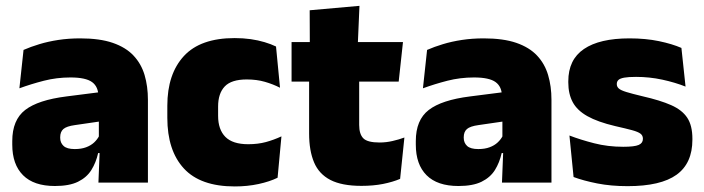

<svg xmlns="http://www.w3.org/2000/svg" viewBox="-20 -640 2466 673"><path d="M325 0 330 -126 326.5 -130.5V-283.5L325 -301.5Q325 -336 302.8 -352.2Q280.5 -368.5 227 -368.5Q178.5 -368.5 133.8 -357Q89 -345.5 48 -330.5L62.5 -465Q87.5 -476 118 -485.2Q148.5 -494.5 184.5 -500Q220.5 -505.5 261 -505.5Q329.5 -505.5 375.2 -489.8Q421 -474 448 -445.2Q475 -416.5 486.8 -377Q498.5 -337.5 498.5 -290V0ZM172.5 12Q98.5 12 60.8 -25.8Q23 -63.5 23 -133V-145.5Q23 -219.5 68.2 -254.5Q113.5 -289.5 213 -302L338.5 -318L349 -217L242.5 -201.5Q213.5 -197.5 202.2 -187.8Q191 -178 191 -159V-157Q191 -139.5 202.8 -128.5Q214.5 -117.5 242 -117.5Q265 -117.5 281.8 -123.8Q298.5 -130 309.8 -140.5Q321 -151 327.5 -163.5L352.5 -103.5H324Q316.5 -70 300.2 -44Q284 -18 253.5 -3Q223 12 172.5 12Z M803 13.5Q682.5 13.5 624.5 -49.5Q566.5 -112.5 566.5 -227V-269.5Q566.5 -380.5 624.5 -443.5Q682.5 -506.5 802.5 -506.5Q832 -506.5 858.5 -502.8Q885 -499 907.5 -492.2Q930 -485.5 947.5 -477L961.5 -332.5Q937 -345 908.5 -353.2Q880 -361.5 845 -361.5Q791 -361.5 767.8 -337Q744.5 -312.5 744.5 -266.5V-234Q744.5 -186 770 -160.2Q795.5 -134.5 850 -134.5Q884 -134.5 911.8 -142Q939.5 -149.5 966.5 -162L953 -17Q925.5 -3.5 886.5 5Q847.5 13.5 803 13.5Z M1247 11.5Q1178.5 11.5 1138.2 -9.2Q1098 -30 1080.8 -71Q1063.5 -112 1063.5 -172V-436H1239V-202Q1239 -170 1253.5 -155.2Q1268 -140.5 1310.5 -140.5Q1333.5 -140.5 1356.2 -145.8Q1379 -151 1397.5 -158L1382.5 -13Q1356.5 -2 1322.5 4.8Q1288.5 11.5 1247 11.5ZM1002 -354V-492.5H1392.5L1377.5 -354ZM1066 -480.5 1065.5 -604 1240 -619.5 1234 -480.5Z M1739.5 0 1744.5 -126 1741 -130.5V-283.5L1739.5 -301.5Q1739.5 -336 1717.2 -352.2Q1695 -368.5 1641.5 -368.5Q1593 -368.5 1548.2 -357Q1503.5 -345.5 1462.5 -330.5L1477 -465Q1502 -476 1532.5 -485.2Q1563 -494.5 1599 -500Q1635 -505.5 1675.5 -505.5Q1744 -505.5 1789.8 -489.8Q1835.5 -474 1862.5 -445.2Q1889.5 -416.5 1901.2 -377Q1913 -337.5 1913 -290V0ZM1587 12Q1513 12 1475.2 -25.8Q1437.5 -63.5 1437.5 -133V-145.5Q1437.5 -219.5 1482.8 -254.5Q1528 -289.5 1627.5 -302L1753 -318L1763.5 -217L1657 -201.5Q1628 -197.5 1616.8 -187.8Q1605.5 -178 1605.5 -159V-157Q1605.5 -139.5 1617.2 -128.5Q1629 -117.5 1656.5 -117.5Q1679.5 -117.5 1696.2 -123.8Q1713 -130 1724.2 -140.5Q1735.5 -151 1742 -163.5L1767 -103.5H1738.5Q1731 -70 1714.8 -44Q1698.5 -18 1668 -3Q1637.5 12 1587 12Z M2180 12.5Q2121.5 12.5 2073.5 3Q2025.5 -6.5 1990.5 -19.5L1976 -165Q2015 -150 2062.8 -137.8Q2110.5 -125.5 2164.5 -125.5Q2204 -125.5 2218.8 -132Q2233.5 -138.5 2233.5 -153V-154Q2233.5 -165 2225 -171.5Q2216.5 -178 2195.2 -183.8Q2174 -189.5 2136.5 -198Q2075 -212.5 2039 -232.8Q2003 -253 1987.5 -282Q1972 -311 1972 -351V-355Q1972 -431 2026.8 -468.2Q2081.5 -505.5 2186.5 -505.5Q2243 -505.5 2289.8 -495.8Q2336.5 -486 2368.5 -472L2383 -336.5Q2346.5 -351 2301.5 -360.8Q2256.5 -370.5 2209.5 -370.5Q2182.5 -370.5 2167.8 -367.8Q2153 -365 2147.5 -359.5Q2142 -354 2142 -346V-345Q2142 -336 2149 -329.8Q2156 -323.5 2175.5 -317.5Q2195 -311.5 2232.5 -302.5Q2294 -288.5 2332.5 -271.5Q2371 -254.5 2389 -227.2Q2407 -200 2407 -153.5V-150.5Q2407 -67.5 2351.5 -27.5Q2296 12.5 2180 12.5Z"/></svg>

Font: Anek Bangla Medium ExtraBold
Style: Regular
Weight: 800
Version: Version 1.003